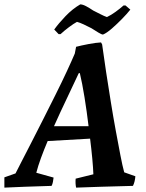

<svg xmlns="http://www.w3.org/2000/svg" viewBox="-38 -848 667 878"><path d="M-18 10Q-18 -2 -18 -13.5Q-18 -25 -18 -37L33 -55Q40 -69 58.5 -105Q77 -141 103 -191.5Q129 -242 158 -299.5Q187 -357 215.5 -414Q244 -471 267 -520.5Q290 -570 304 -603L310 -634Q333 -640 367 -646.5Q401 -653 424 -654L429 -645Q437 -585 447.5 -517Q458 -449 469 -380.5Q480 -312 491.5 -250Q503 -188 512.5 -138.5Q522 -89 530 -60L581 -42Q579 -16 570 2Q492 4 425 6Q358 8 310 10Q308 0 307.5 -10Q307 -20 308 -31L389 -51Q388 -80 384 -123Q380 -166 374 -214L180 -203Q163 -163 149.5 -126Q136 -89 128 -58L207 -36Q206 -26 204 -16Q202 -6 198 2Q134 4 76 6Q18 8 -18 10ZM322 -513Q299 -463 268.5 -399.5Q238 -336 209 -271H367Q359 -338 348.5 -403Q338 -468 327 -514ZM230 -692 210 -713Q230 -741 261.5 -774Q293 -807 329 -828Q340 -828 356 -819.5Q372 -811 388 -800Q404 -792 421.5 -783Q439 -774 451 -770Q470 -779 490 -793.5Q510 -808 527 -823H536L558 -804Q543 -785 520 -761.5Q497 -738 473.5 -717.5Q450 -697 433 -690Q427 -690 412 -699Q397 -708 380 -719Q363 -728 344.5 -736.5Q326 -745 314 -748Q299 -740 277 -723.5Q255 -707 239 -692Z"/></svg>

Font: Labrada SemiBold
Style: Italic
Weight: 600
Italic angle: -7°
Designer: Mercedes Jáuregui
Foundry: Omnibus-Type Team
Version: Version 1.000; ttfautohint (v1.8.4.7-5d5b)